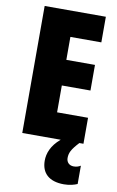

<svg xmlns="http://www.w3.org/2000/svg" viewBox="-103 -768 648 1063"><g transform="rotate(10 221.5 -237.0)"><path d="M330 93C330 65 339 44 380 0H403V-146H229V-297H390V-441H229V-570H403V-714H59V0H275C224 43 208 89 208 129C208 198 250 240 335 240C368 240 394 232 410 225V122C400 128 389 133 371 133C345 133 330 115 330 93Z"/></g></svg>

Font: Noto Sans Ethiopic ExtraCondensed Black
Style: Regular
Weight: 900
Width: 2
Designer: Monotype Design Team
Foundry: Monotype Imaging Inc.
Version: Version 2.102